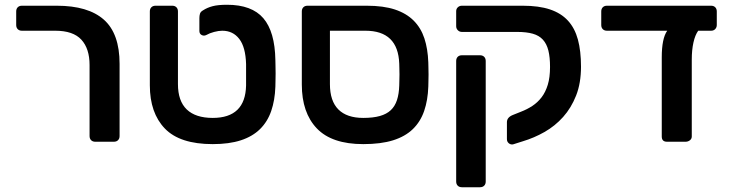

<svg xmlns="http://www.w3.org/2000/svg" viewBox="-20 -595 3068 806"><path d="M380 0Q369 0 362.5 -6.5Q356 -13 356 -24V-322Q356 -391 321.5 -428.5Q287 -466 212 -466H72Q61 -466 54.5 -472.5Q48 -479 48 -490V-547Q48 -558 54.5 -564.5Q61 -571 72 -571H218Q350 -571 416 -512.5Q482 -454 482 -327V-24Q482 -13 475.5 -6.5Q469 0 458 0Z M873 10Q735 10 672 -55.5Q609 -121 609 -237V-547Q609 -558 615.5 -564.5Q622 -571 633 -571H703Q714 -571 720.5 -564.5Q727 -558 727 -547V-242Q727 -171 764 -135.5Q801 -100 873 -100Q1010 -100 1013 -236V-326Q1011 -397 984.5 -431.5Q958 -466 913 -466Q898 -466 879 -461Q860 -456 846 -448Q836 -443 826.5 -448Q817 -453 817 -465V-519Q817 -529 819.5 -537.5Q822 -546 833 -552Q850 -563 872.5 -569Q895 -575 933 -575Q1037 -575 1085.5 -518.5Q1134 -462 1136 -343Q1136 -336 1136.5 -320Q1137 -304 1137 -287Q1137 -270 1136.5 -254.5Q1136 -239 1136 -231Q1134 -174 1118.5 -129Q1103 -84 1071.5 -53Q1040 -22 991 -6Q942 10 873 10Z M1505 10Q1373 10 1310 -56Q1247 -122 1247 -240V-547Q1247 -558 1253.5 -564.5Q1260 -571 1271 -571H1519Q1590 -571 1638 -555Q1686 -539 1716.5 -508.5Q1747 -478 1761.5 -434Q1776 -390 1778 -333Q1778 -326 1778.5 -311.5Q1779 -297 1779 -282Q1779 -267 1778.5 -253Q1778 -239 1778 -231Q1776 -174 1760.5 -129Q1745 -84 1713 -53Q1681 -22 1630 -6Q1579 10 1505 10ZM1505 -100Q1546 -100 1574.5 -108Q1603 -116 1620.5 -132.5Q1638 -149 1646.5 -175Q1655 -201 1656 -236Q1656 -244 1656.5 -256.5Q1657 -269 1657 -282.5Q1657 -296 1656.5 -308.5Q1656 -321 1656 -328Q1651 -466 1514 -466H1365V-242Q1365 -171 1400.5 -135.5Q1436 -100 1505 -100Z M2134 11Q2124 13 2116 6.5Q2108 0 2108 -11V-82Q2108 -102 2132 -112L2167 -126Q2193 -136 2215 -150.5Q2237 -165 2253.5 -186.5Q2270 -208 2279.5 -239Q2289 -270 2289 -314Q2289 -355 2282 -383Q2275 -411 2259 -428.5Q2243 -446 2216.5 -453.5Q2190 -461 2151 -461H1919Q1909 -461 1902 -468Q1895 -475 1895 -485V-548Q1895 -558 1902 -564.5Q1909 -571 1919 -571H2174Q2242 -571 2288.5 -555.5Q2335 -540 2364 -508.5Q2393 -477 2406 -429Q2419 -381 2419 -315Q2419 -246 2398.5 -194Q2378 -142 2344 -104Q2310 -66 2266 -41Q2222 -16 2175 -2ZM1919 191Q1908 191 1901.5 184.5Q1895 178 1895 167V-339Q1895 -350 1901.5 -356.5Q1908 -363 1919 -363H1995Q2006 -363 2012.5 -356.5Q2019 -350 2019 -339V167Q2019 178 2012.5 184.5Q2006 191 1995 191Z M2780 0Q2758 0 2758 -22V-354Q2758 -434 2781 -466H2528Q2517 -466 2510.5 -472.5Q2504 -479 2504 -490V-547Q2504 -558 2510.5 -564.5Q2517 -571 2528 -571H2965Q2976 -571 2982.5 -564.5Q2989 -558 2989 -547V-490Q2989 -480 2982.5 -473Q2976 -466 2965 -466H2911Q2898 -448 2891 -416.5Q2884 -385 2884 -345V-22Q2884 -12 2876 -6Q2868 0 2858 0Z"/></svg>

Font: Fz Rubik Med
Style: Regular
Weight: 500
Designer: Hubert and Fischer
Foundry: Hubert and Fischer
Version: Vit hóa bi FontZin.com